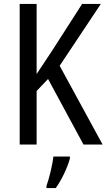

<svg xmlns="http://www.w3.org/2000/svg" viewBox="-20 -734 541 975"><path d="M501 0 283 -400 492 -714H397L241 -471C209 -422 184 -385 166 -358V-714H80V0H166V-272L224 -333L404 0ZM335 71V61H251C247 102 229 175 216 210V221H263C293 180 323 116 335 71Z"/></svg>

Font: Noto Sans Devanagari UI Condensed
Style: Regular
Weight: 400
Width: 3
Designer: Jelle Bosma - Monotype Design Team
Foundry: Monotype Imaging Inc.
Version: Version 2.004